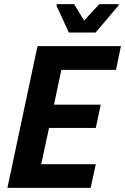

<svg xmlns="http://www.w3.org/2000/svg" viewBox="-20 -912 607 932"><path d="M16 0 162 -688H567L543 -573H278L242 -404H469L445 -291H218L180 -115H445L420 0ZM314 -754 254 -885 256 -892H340L388 -812L462 -892H557L555 -885L444 -754Z"/></svg>

Font: Saira Semi Condensed SemiBold
Style: Italic
Weight: 600
Width: 4
Italic angle: -12°
Designer: Hector Gatti with collaboration of the Omnibus-Type team
Foundry: Omnibus-Type
Version: Version 1.001; ttfautohint (v1.8)